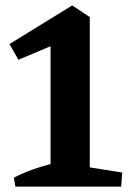

<svg xmlns="http://www.w3.org/2000/svg" viewBox="-20 -690 478 710"><path d="M167 0V-612L312 -627V0ZM37 0 31 -33Q52 -44 78 -54.5Q104 -65 132 -73.5Q160 -82 187 -88L179 0ZM291 0 293 -74 432 -52 428 0ZM48 -469 15 -527 247 -670 263 -632 238 -549ZM222 -597 247 -670 312 -627Z"/></svg>

Font: Eczar SemiBold
Style: Regular
Weight: 600
Designer: Vaibhav Singh
Foundry: Rosetta Type Foundry
Version: Version 2.000